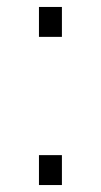

<svg xmlns="http://www.w3.org/2000/svg" viewBox="-20 -532 289 552"><path d="M92 0V-86H158V0ZM92 -426V-512H158V-426Z"/></svg>

Font: Oxanium ExtraLight
Style: Regular
Weight: 200
Designer: Severin Meyer
Version: Version 2.000